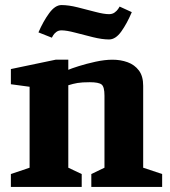

<svg xmlns="http://www.w3.org/2000/svg" viewBox="-20 -739 672 759"><path d="M23 0V-51L97 -76V-396L23 -406V-466L200 -503H250V-463Q261 -468 291 -477.5Q321 -487 357.5 -495Q394 -503 425 -503Q457 -503 484.5 -493Q512 -483 529 -460.5Q546 -438 546 -400V-76L621 -51V0H341V-51L393 -76V-361Q393 -396 381.5 -405Q370 -414 335 -414Q304 -414 286.5 -411Q269 -408 250 -402V-76L303 -51V0ZM411 -583Q384 -583 347.5 -592Q311 -601 277 -610Q243 -619 223 -619Q211 -619 202.5 -612.5Q194 -606 190 -599Q186 -592 185 -590L132 -611Q151 -655 174.5 -687Q198 -719 223 -719Q251 -719 287 -710Q323 -701 357 -692Q391 -683 411 -683Q424 -683 433 -689.5Q442 -696 447 -703.5Q452 -711 453 -713L501 -691Q482 -646 459.5 -614.5Q437 -583 411 -583Z"/></svg>

Font: Manuale ExtraBold
Style: Regular
Weight: 800
Version: Version 1.002